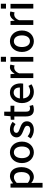

<svg xmlns="http://www.w3.org/2000/svg" viewBox="1772 -2596 1046 4631"><g transform="rotate(-90 2295.5 -280.0)"><path d="M87 223H201V45L198 -49C245 -9 294 13 343 13C467 13 580 -96 580 -284C580 -453 502 -564 362 -564C301 -564 241 -530 193 -490H190L181 -550H87ZM321 -82C286 -82 244 -95 201 -132V-401C248 -446 289 -468 332 -468C424 -468 461 -399 461 -282C461 -153 401 -82 321 -82Z M937 13C1073 13 1196 -93 1196 -274C1196 -458 1073 -564 937 -564C801 -564 678 -458 678 -274C678 -93 801 13 937 13ZM937 -81C852 -81 797 -158 797 -274C797 -391 849 -469 937 -469C1025 -469 1078 -391 1078 -274C1078 -158 1024 -81 937 -81Z M1477 13C1613 13 1686 -62 1686 -154C1686 -258 1601 -292 1524 -321C1464 -343 1407 -361 1407 -408C1407 -447 1435 -476 1495 -476C1542 -476 1579 -456 1618 -428L1672 -499C1627 -534 1569 -564 1493 -564C1372 -564 1298 -495 1298 -403C1298 -309 1383 -272 1455 -243C1515 -219 1577 -199 1577 -148C1577 -105 1548 -74 1480 -74C1420 -74 1373 -98 1324 -137L1270 -63C1323 -19 1401 13 1477 13Z M1970 13C2010 13 2047 4 2078 -7L2057 -92C2041 -85 2017 -79 1998 -79C1941 -79 1918 -111 1918 -179V-458H2061V-550H1918V-702H1821L1808 -550L1723 -544V-458H1803V-180C1803 -64 1846 13 1970 13Z M2393 13C2465 13 2528 -10 2579 -45L2539 -118C2499 -91 2457 -77 2408 -77C2312 -77 2247 -140 2238 -245H2595C2598 -260 2600 -279 2600 -303C2600 -459 2522 -564 2376 -564C2247 -564 2125 -454 2125 -274C2125 -93 2244 13 2393 13ZM2237 -324C2248 -420 2310 -474 2378 -474C2458 -474 2501 -420 2501 -324Z M2729 0H2843V-343C2878 -430 2932 -461 2977 -461C3000 -461 3013 -459 3032 -452L3053 -552C3036 -560 3018 -564 2991 -564C2931 -564 2874 -523 2835 -451H2832L2823 -550H2729Z M3123 -783V-659H3241V-783ZM3238 0V-550H3124V0Z M3617 13C3753 13 3876 -93 3876 -274C3876 -458 3753 -564 3617 -564C3481 -564 3358 -458 3358 -274C3358 -93 3481 13 3617 13ZM3617 -81C3532 -81 3477 -158 3477 -274C3477 -391 3529 -469 3617 -469C3705 -469 3758 -391 3758 -274C3758 -158 3704 -81 3617 -81Z M4010 0H4124V-343C4159 -430 4213 -461 4258 -461C4281 -461 4294 -459 4313 -452L4334 -552C4317 -560 4299 -564 4272 -564C4212 -564 4155 -523 4116 -451H4113L4104 -550H4010Z M4404 -783V-659H4522V-783ZM4519 0V-550H4405V0Z"/></g></svg>

Font: Spoqa Han Sans Neo Medium
Style: Regular
Weight: 500
Designer: [Spoqa Han Sans Neo] Dong-huui Kim  Younghwa Kang  Yujin Lee  [Noto Sans] Ryoko NISHIZUKA  (kana & ideographs); Paul D. 
Foundry: Spoqa (http://www.spoqa-han-sans.com)
Version: Version 1.000